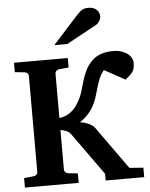

<svg xmlns="http://www.w3.org/2000/svg" viewBox="-61 -979 804 1028"><g transform="rotate(-5 341.0 -464.5)"><path d="M464.8 0V-36.1L300.8 -265.1Q293.5 -275.4 277.8 -281.7Q262.2 -288.1 247.1 -291V-78.1Q247.1 -68.4 253.9 -62.7Q260.7 -57.1 269 -56.2L319.8 -50.8V0H30.8V-50.8L82 -56.2Q91.3 -57.1 97.7 -62.7Q104 -68.4 104 -78.1V-592.8Q104 -602.5 97.7 -608.4Q91.3 -614.3 82 -615.2L30.8 -620.1V-670.9H319.8V-620.1L269 -615.2Q260.7 -614.3 253.9 -608.4Q247.1 -602.5 247.1 -592.8V-355Q266.1 -356.9 281.7 -363.8Q297.4 -370.6 310.3 -380.6Q323.2 -390.6 333.3 -403.1Q343.3 -415.5 351.1 -429.2Q367.7 -457 376 -485.4Q384.3 -513.7 392.6 -541.7Q400.9 -569.8 413.8 -596.9Q426.8 -624 453.1 -649.9Q471.2 -667 498.5 -677Q525.9 -687 564.9 -687Q590.3 -687 609.9 -680.4Q629.4 -673.8 642.6 -663.6Q655.8 -653.3 662.4 -640.6Q668.9 -627.9 668.9 -616.2Q668.9 -598.6 666.3 -587.4Q663.6 -576.2 657.5 -566.9Q651.4 -557.6 641.6 -549.1Q631.8 -540.5 618.2 -528.8L506.8 -589.8Q491.2 -571.3 481.9 -549.6Q472.7 -527.8 465.8 -504.9Q459 -481.9 452.4 -459Q445.8 -436 436 -415Q428.7 -399.9 419.4 -386Q410.2 -372.1 399.4 -360.4Q388.7 -348.6 377.2 -339.1Q365.7 -329.6 354 -323.2Q381.8 -318.4 402.8 -308.6Q423.8 -298.8 435.1 -283.2L597.2 -56.2L671.9 -50.8V0ZM512.2 -876.5Q512.2 -871.6 510 -865.5Q507.8 -859.4 504.4 -853.5Q501 -847.7 496.1 -842.5Q491.2 -837.4 486.3 -834.5L324.2 -746.1H254.4L391.1 -897.5Q399.9 -906.7 407 -912.8Q414.1 -918.9 421.1 -922.6Q428.2 -926.3 436 -927.7Q443.8 -929.2 454.1 -929.2Q470.2 -929.2 481.2 -924.3Q492.2 -919.4 499.3 -911.9Q506.3 -904.3 509.3 -894.8Q512.2 -885.3 512.2 -876.5Z"/></g></svg>

Font: Charis SIL
Style: Bold
Weight: 700
Foundry: SIL International
Version: Version 4.112